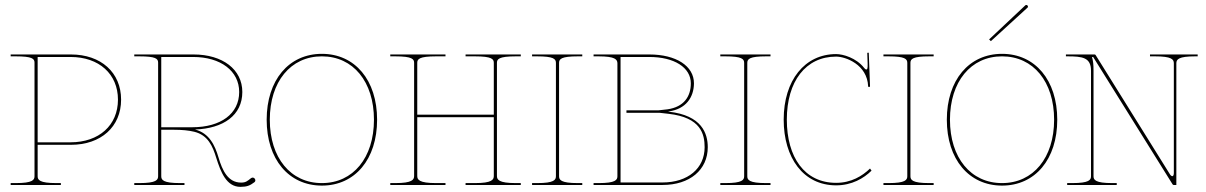

<svg xmlns="http://www.w3.org/2000/svg" viewBox="-20 -737 4804 765"><path d="M22.5 -520V-512.5H42.5C108.5 -512.5 117.5 -503 117.5 -487.5V-35C117.5 -20.5 111 -7.5 42.5 -7.5H22.5V0H222.5V-7.5H205C136.5 -7.5 130 -20.5 130 -35V-160H262.5C382.5 -160 462.5 -232 462.5 -340C462.5 -448 382.5 -520 262.5 -520ZM130 -170V-510H261C374.5 -510 450 -442 450 -340C450 -238 374.5 -170 261 -170Z M515 -520V-512.5H535C601 -512.5 610 -503 610 -487.5V-35C610 -20.5 603.5 -7.5 535 -7.5H515V0H715V-7.5H697.5C629 -7.5 622.5 -20.5 622.5 -35V-220H673C704.5 -220 731.5 -217.5 754 -212C809 -198.5 827.5 -154 841.5 -108.5C859.5 -51.5 882 7.5 938 7.5C963 7.5 976 2.5 993 -10.5C996 -12.5 997.5 -15.5 997.5 -18.5C997.5 -20.5 996.5 -23 995 -25C993 -28 990 -29.5 987 -29.5C985 -29.5 982 -28.5 980 -27C965.5 -15.5 959.5 -9.5 940.5 -9.5C888.5 -9.5 866 -57.5 850.5 -110C836.5 -157.5 814 -206.5 757 -221C870.5 -225 945.5 -278 945.5 -370.5C945.5 -460 867.5 -520 751 -520ZM746 -230H622.5V-510H749.5C859.5 -510 933 -454 933 -370.5C933 -283.5 859.5 -230 746 -230Z M1262.5 -522.5C1130.5 -522.5 1042.5 -417.5 1042.5 -260C1042.5 -102.5 1130.5 2.5 1262.5 2.5C1394.5 2.5 1482.5 -102.5 1482.5 -260C1482.5 -417.5 1394.5 -522.5 1262.5 -522.5ZM1262.5 -512.5C1387 -512.5 1470 -411.5 1470 -260C1470 -108.5 1387 -7.5 1262.5 -7.5C1138 -7.5 1055 -108.5 1055 -260C1055 -411.5 1138 -512.5 1262.5 -512.5Z M1535 -520V-512.5H1555C1623.5 -512.5 1630 -501 1630 -486.5V-36C1630 -21.5 1623.5 -7.5 1555 -7.5H1535V0H1755V-7.5H1717.5C1649 -7.5 1642.5 -21.5 1642.5 -36V-270H1947.5V-36C1947.5 -21.5 1941 -7.5 1872.5 -7.5H1835V0H2055V-7.5H2035C1966.5 -7.5 1960 -21.5 1960 -36V-486.5C1960 -501 1966.5 -512.5 2035 -512.5H2055V-520H1835V-512.5H1872.5C1941 -512.5 1947.5 -501 1947.5 -486.5V-280H1642.5V-486.5C1642.5 -501 1649 -512.5 1717.5 -512.5H1755V-520Z M2300 0V-7.5H2282.5C2214 -7.5 2207.5 -20.5 2207.5 -35V-486.5C2207.5 -502 2216.5 -512.5 2282.5 -512.5H2300V-520H2100V-512.5H2120C2186 -512.5 2195 -502 2195 -486.5V-35C2195 -20.5 2188.5 -7.5 2120 -7.5H2100V0Z M2745 -405C2745 -474 2674 -520 2567 -520H2345V-512.5H2365C2431 -512.5 2440 -500 2440 -484.5V-35C2440 -20.5 2433.5 -7.5 2365 -7.5H2345V0H2620C2728 0 2800 -60 2800 -150.5C2800 -204.5 2777 -277.5 2644.5 -292H2643V-293H2644.5C2713 -302.5 2744.5 -349 2745 -405ZM2787.5 -150.5C2787.5 -66 2720.5 -10 2620 -10H2452.5V-510H2567C2666.5 -510 2732.5 -468 2732.5 -405C2732.5 -352 2704.5 -311 2640 -301.5L2604.5 -297.5H2476V-287.5H2608.5L2644 -283.5C2773 -269 2787.5 -202 2787.5 -150.5Z M3050 0V-7.5H3032.5C2964 -7.5 2957.5 -20.5 2957.5 -35V-486.5C2957.5 -502 2966.5 -512.5 3032.5 -512.5H3050V-520H2850V-512.5H2870C2936 -512.5 2945 -502 2945 -486.5V-35C2945 -20.5 2938.5 -7.5 2870 -7.5H2850V0Z M3435.5 -526.5 3437 -483.5C3437 -478 3438 -462.5 3433.5 -460.5C3430.5 -459.5 3428 -460.5 3423 -466.5C3391.5 -506.5 3339 -521.5 3311.5 -521.5C3186.5 -521.5 3102.5 -417 3102.5 -260.5C3102.5 -108.5 3180.5 1.5 3311.5 1.5C3374 1.5 3421.5 -26.5 3452.5 -57L3446.5 -65.5C3416 -36 3372 -8.5 3311.5 -8.5C3185.5 -8.5 3115 -110.5 3115 -260.5C3115 -413 3190.5 -511.5 3311.5 -511.5C3349 -511.5 3435.5 -480 3439 -393C3439 -391.5 3441.5 -390 3443 -390C3444.5 -390 3446.5 -392 3446.5 -393.5L3441.5 -527Z M3700 0V-7.5H3682.5C3614 -7.5 3607.5 -20.5 3607.5 -35V-486.5C3607.5 -502 3616.5 -512.5 3682.5 -512.5H3700V-520H3500V-512.5H3520C3586 -512.5 3595 -502 3595 -486.5V-35C3595 -20.5 3588.5 -7.5 3520 -7.5H3500V0Z M3921 -580 3928 -573 4074.5 -707C4077.5 -710 4075 -714 4073.5 -715.5C4072 -717 4068 -718.5 4065 -715.5ZM3972.5 -522.5C3840.5 -522.5 3752.5 -417.5 3752.5 -260C3752.5 -102.5 3840.5 2.5 3972.5 2.5C4104.5 2.5 4192.5 -102.5 4192.5 -260C4192.5 -417.5 4104.5 -522.5 3972.5 -522.5ZM3972.5 -512.5C4097 -512.5 4180 -411.5 4180 -260C4180 -108.5 4097 -7.5 3972.5 -7.5C3848 -7.5 3765 -108.5 3765 -260C3765 -411.5 3848 -512.5 3972.5 -512.5Z M4667 0V-485C4667 -500.5 4676 -512.5 4742 -512.5H4752V-520H4562V-512.5H4582C4648 -512.5 4657 -500.5 4657 -485V-48C4657 -39.5 4654.5 -35 4651 -35C4648 -35 4644 -38 4640.5 -44L4345.5 -517.5C4345 -518.5 4343.5 -520 4341.5 -520H4227V-512.5H4233C4293 -512.5 4327 -508 4327 -455V-35C4327 -20.5 4320.5 -7.5 4252 -7.5H4232V0H4429.5V-7.5H4412C4343.5 -7.5 4337 -20.5 4337 -35V-454.5C4337 -482.5 4335.5 -492 4331 -510H4335.5L4652 -2.5C4653 -0.5 4655 0 4656.5 0Z"/></svg>

Font: ZnikomitSC
Style: Regular
Weight: 100
Designer: gluk
Foundry: gluk
Version: Version 0.55